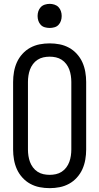

<svg xmlns="http://www.w3.org/2000/svg" viewBox="-20 -968 515 996"><path d="M238 8Q211 8 185.5 3Q160 -2 137 -14.5Q114 -27 96 -47Q78 -67 67.5 -90.5Q57 -114 52.5 -140Q48 -166 48 -192V-543Q48 -569 52.5 -595Q57 -621 67.5 -644.5Q78 -668 96 -688Q114 -708 137 -720.5Q160 -733 185.5 -738Q211 -743 238 -743Q264 -743 289.5 -738Q315 -733 338 -720.5Q361 -708 379 -688Q397 -668 407.5 -644.5Q418 -621 422.5 -595Q427 -569 427 -543V-192Q427 -166 422.5 -140Q418 -114 407.5 -90.5Q397 -67 379 -47Q361 -27 338 -14.5Q315 -2 289.5 3Q264 8 238 8ZM238 -61Q254 -61 270 -64.5Q286 -68 300 -77Q314 -86 324 -99.5Q334 -113 339.5 -128Q345 -143 347.5 -159.5Q350 -176 350 -192V-543Q350 -559 347.5 -575.5Q345 -592 339.5 -607Q334 -622 324 -635.5Q314 -649 300 -658Q286 -667 270 -670.5Q254 -674 238 -674Q221 -674 205 -670.5Q189 -667 175 -658Q161 -649 151 -635.5Q141 -622 135.5 -607Q130 -592 127.5 -575.5Q125 -559 125 -543V-192Q125 -176 127.5 -159.5Q130 -143 135.5 -128Q141 -113 151 -99.5Q161 -86 175 -77Q189 -68 205 -64.5Q221 -61 238 -61ZM238 -823Q225 -823 212.5 -826.5Q200 -830 191.5 -839Q183 -848 179 -860Q175 -872 175 -885Q175 -898 179 -910Q183 -922 191.5 -931Q200 -940 212.5 -944Q225 -948 238 -948Q250 -948 262.5 -944Q275 -940 283.5 -931Q292 -922 296 -910Q300 -898 300 -885Q300 -872 296 -860Q292 -848 283.5 -839Q275 -830 262.5 -826.5Q250 -823 238 -823Z"/></svg>

Font: Iosevka QP
Style: Regular
Weight: 400
Designer: Belleve Invis
Foundry: Belleve Invis
Version: Version 20.0.0; ttfautohint (v1.8.4)